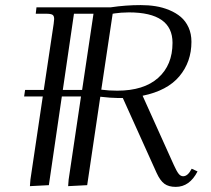

<svg xmlns="http://www.w3.org/2000/svg" viewBox="-20 -731 833 758"><path d="M75.2 -350.1 79.1 -376H152.8L191.9 -637.2Q193.8 -650.9 193.8 -655.8Q193.8 -668.5 187.3 -672.6Q180.7 -676.8 162.1 -676.8H121.1L124 -702.1H417Q476.1 -710.9 535.2 -710.9Q566.4 -710.9 594.2 -706.5Q622.1 -702.1 648.4 -691.2Q674.8 -680.2 693.8 -664.1Q712.9 -647.9 724.4 -622.8Q735.8 -597.7 735.8 -565.9Q735.8 -486.8 688.2 -429.9Q640.6 -373 543 -353L666 -80.1Q677.2 -55.2 685.1 -45.2Q692.9 -35.2 703.1 -35.2Q721.7 -35.2 736.8 -64.9L759.8 -54.2Q728.5 6.8 673.8 6.8Q646 6.8 629.2 -5.4Q612.3 -17.6 598.1 -48.8L464.8 -344.2H442.9Q418.9 -344.2 376 -349.1L324.2 0L249 3.9L251 -22L299.8 -350.1H224.1L172.9 0L98.1 3.9L100.1 -22L148.9 -350.1ZM228 -376H304.2L349.1 -676.8H272ZM379.9 -377Q409.2 -373 442.9 -373Q547.9 -373 604.5 -423.6Q661.1 -474.1 661.1 -562Q661.1 -682.1 488.8 -682.1Q474.1 -682.1 458 -680.9Q441.9 -679.7 433.6 -678.2L424.8 -676.8Z"/></svg>

Font: Dihjauti S
Style: Italic
Weight: 400
Italic angle: -9°
Designer: T. Christopher White
Version: Version 3.0.0